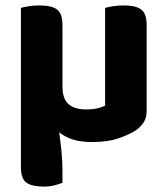

<svg xmlns="http://www.w3.org/2000/svg" viewBox="-20 -508 616 707"><path d="M520 -100Q520 -76 510 -59Q500 -42 480 -28Q453 -11 414.5 2Q376 15 319 15Q277 15 247.5 5.5Q218 -4 198 -21Q203 16 206.5 50.5Q210 85 210 124V165Q198 170 180.5 174.5Q163 179 141 179Q96 179 76.5 164Q57 149 57 107V-479Q67 -482 85.5 -485Q104 -488 125 -488Q170 -488 190 -473Q210 -458 210 -416V-189Q210 -144 232.5 -124.5Q255 -105 297 -105Q323 -105 340.5 -109.5Q358 -114 367 -119V-479Q378 -482 396 -485Q414 -488 436 -488Q480 -488 500 -473Q520 -458 520 -416V-100Z"/></svg>

Font: Baloo Thambi 2
Style: Bold
Weight: 700
Designer: Aadarsh Rajan and Ek Type
Foundry: Ek Type
Version: Version 1.640;hotconv 1.0.111;makeotfexe 2.5.65597; ttfautoh